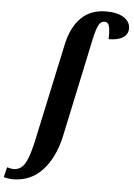

<svg xmlns="http://www.w3.org/2000/svg" viewBox="-186 -818 773 1106"><g transform="rotate(5 200.0 -265.0)"><path d="M-122 232 -108 174Q-87 181 -71 181Q-44 181 -25 165.5Q-6 150 9 113Q24 76 39 9L161 -559Q182 -659 237.5 -714.5Q293 -770 383 -770Q449 -770 485.5 -746Q522 -722 522 -684Q522 -650 493 -631Q464 -612 410 -612Q412 -658 406 -684Q400 -710 378 -710Q356 -710 343.5 -685Q331 -660 318 -600L196 -27Q168 95 100.5 167.5Q33 240 -71 240Q-83 240 -98.5 237.5Q-114 235 -122 232Z"/></g></svg>

Font: Noto Serif CondExtraBold
Style: Italic
Weight: 800
Width: 3
Italic angle: -12°
Designer: Monotype Design Team
Foundry: Monotype Imaging Inc.
Version: Version 1.001